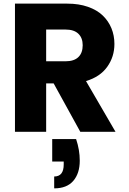

<svg xmlns="http://www.w3.org/2000/svg" viewBox="-20 -722 708 1052"><path d="M266.1 40H397Q417 99.6 417 158.2Q417 228 381.6 269Q346.2 310.1 276.9 310.1V245.1Q329.1 245.1 329.1 179.2V163.1H266.1ZM232.9 0H62V-702.1H349.1Q411.6 -702.1 461.4 -684.8Q511.2 -667.5 542.7 -637.2Q574.2 -606.9 590.6 -567.1Q606.9 -527.3 606.9 -481Q606.9 -411.1 567.6 -356Q528.3 -300.8 451.2 -277.8L612.8 0H419.9L273.9 -265.1H232.9ZM433.1 -474.1Q433.1 -514.2 409.4 -537.1Q385.7 -560.1 338.9 -560.1H232.9V-386.2H338.9Q385.7 -386.2 409.4 -409.2Q433.1 -432.1 433.1 -474.1Z"/></svg>

Font: SVN-Poppins
Style: Bold
Weight: 700
Designer: Ninad Kale (Devanagari), Jonny Pinhorn (Latin)
Foundry: Indian Type Foundry
Version: Version 3.200;PS 1.000;hotconv 16.6.54;makeotf.lib2.5.65590